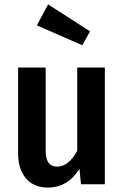

<svg xmlns="http://www.w3.org/2000/svg" viewBox="-20 -835 561 870"><path d="M198 -815 388 -693 353 -630 147 -720ZM455 -529V0H347L340 -70Q287 15 197 15Q133 15 97.5 -27Q62 -69 62 -140V-529H187V-151Q187 -80 239 -80Q291 -80 330 -152V-529Z"/></svg>

Font: Fira Sans Condensed Medium
Style: Regular
Weight: 500
Width: 3
Designer: Carrois Corporate & Edenspiekermann AG
Foundry: Carrois Corporate GbR & Edenspiekermann AG
Version: Version 4.203;PS 004.203;hotconv 1.0.88;makeotf.lib2.5.64775